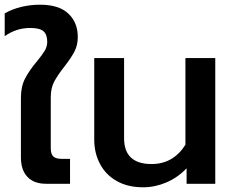

<svg xmlns="http://www.w3.org/2000/svg" viewBox="-30 -782 996 817"><path d="M59 -112V-366Q59 -414 77 -448.5Q95 -483 128 -522Q150 -549 160.5 -566.5Q171 -584 171 -604Q171 -635 155 -649Q139 -663 99 -663Q39 -663 -10 -628V-725Q21 -743 60 -752.5Q99 -762 140 -762Q221 -762 261 -724Q301 -686 301 -625Q301 -590 287 -563Q273 -536 245 -500Q215 -462 200.5 -434.5Q186 -407 186 -368V-152Q186 -126 197 -116Q208 -106 233 -106H268V0H166Q114 0 86.5 -29.5Q59 -59 59 -112Z M371 -188V-535H498V-194Q498 -84 615 -84Q707 -84 759 -166V-535H886V0H764V-66Q726 -26 677.5 -5.5Q629 15 579 15Q514 15 467 -11.5Q420 -38 395.5 -84.5Q371 -131 371 -188Z"/></svg>

Font: Prompt Medium
Style: Regular
Weight: 500
Designer: Katatrad Team
Foundry: CadsonDemak
Version: Version 1.001